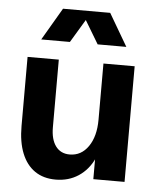

<svg xmlns="http://www.w3.org/2000/svg" viewBox="-53 -765 680 827"><g transform="rotate(5 287.5 -352.0)"><path d="M52 -201V-500H187V-207Q187 -155 208.5 -126Q230 -97 269 -97Q319 -97 349.5 -141Q380 -185 380 -257L406 -207Q406 -141 382.5 -90.5Q359 -40 316.5 -12Q274 16 218 16Q165 16 128 -9.5Q91 -35 71.5 -83.5Q52 -132 52 -201ZM380 -500H515V0H380ZM186 -720H390L472 -580H348L288 -680L228 -580H104Z"/></g></svg>

Font: Uncut Sans Variable
Style: Regular
Weight: 400
Designer: Kasper Nordkvist
Foundry: UNCUT.wtf
Version: Version 1.303;Glyphs 3.1.2 (3151)